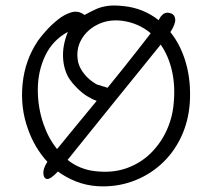

<svg xmlns="http://www.w3.org/2000/svg" viewBox="-20 -617 766 693"><path d="M149 29Q138 27 136.5 9.5Q135 -8 151 -33Q105 -83 81 -151Q53 -228 61.5 -314Q70 -400 117 -470Q126 -483 145 -504.5Q164 -526 188 -545.5Q212 -565 237.5 -572.5Q263 -580 285 -563Q286 -564 289 -565Q309 -576 326.5 -584Q344 -592 367.5 -595.5Q391 -599 426 -595Q497 -588 553 -544Q559 -559 570.5 -567Q582 -575 599 -568Q611 -563 612.5 -547Q614 -531 595 -501Q633 -454 651.5 -388Q670 -322 665 -245Q660 -177 632.5 -120Q605 -63 559.5 -22.5Q514 18 455.5 38.5Q397 59 331 55Q290 52 254.5 38Q219 24 189 2Q177 15 166.5 22.5Q156 30 149 29ZM325 1Q388 8 438.5 -10.5Q489 -29 525 -65Q561 -101 582 -147.5Q603 -194 607 -245Q613 -308 600.5 -362Q588 -416 560 -456Q529 -417 486 -364.5Q443 -312 396.5 -254Q350 -196 305 -140.5Q260 -85 224 -40Q245 -23 270.5 -12.5Q296 -2 325 1ZM186 -79Q220 -121 256 -164.5Q292 -208 329 -253Q314 -258 296 -269Q279 -279 260 -297.5Q241 -316 228 -336Q209 -369 207.5 -412Q206 -455 225 -502Q170 -472 143.5 -416.5Q117 -361 116.5 -295.5Q116 -230 137 -169Q155 -117 186 -79ZM368 -300Q398 -337 428.5 -375Q459 -413 490 -453L524 -497Q480 -534 421 -542Q372 -548 332.5 -528.5Q293 -509 273 -473Q253 -437 262 -393Q267 -371 285 -349Q303 -327 328 -313Q332 -311 333 -311Q338 -310 341 -309Q344 -308 349 -306Q354 -305 358.5 -303.5Q363 -302 368 -300Z"/></svg>

Font: Yuji Hentaigana Akebono
Style: Regular
Weight: 400
Designer: Kataoka Yuji
Foundry: Kinuta Font Factory
Version: Version 3.002